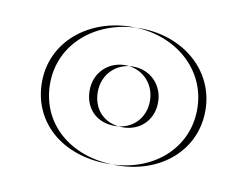

<svg xmlns="http://www.w3.org/2000/svg" viewBox="-49 -904 597 464"><g transform="rotate(10 250.0 -672.0)"><path d="M166.5 -671C166.5 -628 195.5 -597 240.5 -597C283.5 -597 314.5 -628 314.5 -671C314.5 -715 281.5 -746 240.5 -746C199.5 -746 166.5 -715 166.5 -671ZM49.5 -671C49.5 -574 126.5 -504 241.5 -504C350.5 -504 430.5 -574 430.5 -671C430.5 -770 346.5 -840 241.5 -840C134.5 -840 49.5 -770 49.5 -671ZM186.5 -671C186.5 -715 219.5 -746 260.5 -746C301.5 -746 334.5 -715 334.5 -671C334.5 -628 303.5 -597 260.5 -597C215.5 -597 186.5 -628 186.5 -671ZM69.5 -671C69.5 -770 154.5 -840 261.5 -840C366.5 -840 450.5 -770 450.5 -671C450.5 -574 370.5 -504 261.5 -504C146.5 -504 69.5 -574 69.5 -671Z"/></g></svg>

Font: Hussar Plate
Style: Regular
Weight: 700
Foundry: Cannot Into Space Fonts
Version: Version 0.798247